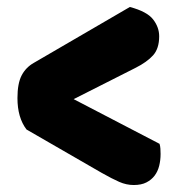

<svg xmlns="http://www.w3.org/2000/svg" viewBox="-20 -534 511 550"><path d="M437 -122Q439 -116 439.5 -108Q440 -100 440 -93Q440 -75 436 -59Q432 -43 423 -31Q414 -19 399.5 -11.5Q385 -4 363 -4Q342 -4 321.5 -13Q301 -22 271 -39L56 -163Q30 -197 30 -253Q30 -295 42 -318Q54 -341 77 -354L352 -514Q401 -501 418.5 -478.5Q436 -456 436 -430Q436 -395 418.5 -375.5Q401 -356 367 -339L191 -250Z"/></svg>

Font: Baloo
Style: Regular
Weight: 400
Designer: Sarang Kulkarni and Ek Type
Foundry: Ek Type
Version: Version 1.443;PS 1.000;hotconv 16.6.51;makeotf.lib2.5.65220;